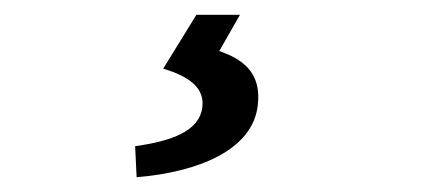

<svg xmlns="http://www.w3.org/2000/svg" viewBox="-20 -23 579 260"><path d="M254 122C250 155 212 168 163 175L165 217C249 210 322 180 329 120C334 80 314 60 282 48L277 46L305 -3H246L201 70C238 81 257 97 254 122Z"/></svg>

Font: Falling Sky
Style: LightObl
Weight: 400
Designer: Paul D. Hunt
Foundry: Adobe Systems Incorporated
Version: Version 1.02